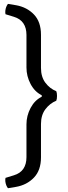

<svg xmlns="http://www.w3.org/2000/svg" viewBox="-20 -780 358 1012"><path d="M276.5 -299.5Q243 -312.5 219.5 -343.5Q196 -374.5 196 -422V-597Q196 -665 158.8 -703.8Q121.5 -742.5 64.5 -752.5L22 -759.5Q17 -753.5 13.2 -744.2Q9.5 -735 8.2 -724.5Q7 -714 9 -705L53 -691.5Q86.5 -681.5 103 -657.2Q119.5 -633 119.5 -596V-424Q119.5 -378.5 141.2 -337.2Q163 -296 200 -278V-270Q163 -252 141.2 -211Q119.5 -170 119.5 -124.5V48.5Q119.5 85.5 103 109.8Q86.5 134 53 144L9 157.5Q7 166.5 8.2 177Q9.5 187.5 13.2 196.8Q17 206 22 212L64.5 205Q121.5 195 158.8 156.2Q196 117.5 196 49.5V-126.5Q196 -173.5 219.5 -204.5Q243 -235.5 276.5 -249Q280.5 -257.5 280.5 -274.2Q280.5 -291 276.5 -299.5Z"/></svg>

Font: Signika
Style: Regular
Weight: 300
Designer: Anna Giedry
Foundry: Anna Giedry
Version: Version 2.000